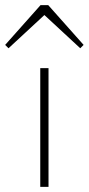

<svg xmlns="http://www.w3.org/2000/svg" viewBox="-76 -724 344 744"><path d="M80 0V-460H112V0ZM-43 -537 -56 -550 81 -704H111L248 -550L235 -537L86 -675H106Z"/></svg>

Font: Marine Company Thin
Style: Regular
Weight: 100
Designer: Rodrigo Fuenzalida
Foundry: fragTYPE
Version: Version 1.000